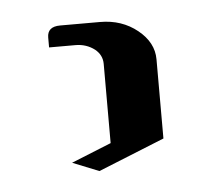

<svg xmlns="http://www.w3.org/2000/svg" viewBox="-31 -470 313 283"><g transform="rotate(-5 126.0 -328.5)"><path d="M47.9 -407.2V-421.9Q47.9 -438 66.9 -438H126Q158.2 -438 181.2 -419.4Q204.1 -400.9 204.1 -376V-258.8L106 -219.2L66.9 -234.9L126 -258.8V-376Q126 -389.2 115.2 -397.9Q103 -407.2 86.9 -407.2Z"/></g></svg>

Font: Hhenum
Style: Regular
Weight: 400
Designer: T. Christopher White
Version: Version 1.0